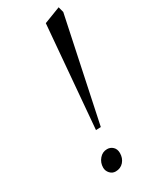

<svg xmlns="http://www.w3.org/2000/svg" viewBox="-189 -753 638 806"><g transform="rotate(-30 130.0 -350.5)"><path d="M78.1 -32.2Q78.1 -56.2 93.3 -74Q108.4 -91.8 130.9 -91.8Q147 -91.8 158.4 -80.8Q169.9 -69.8 169.9 -50.8Q169.9 -25.9 155 -9Q140.1 7.8 116.2 7.8Q100.1 7.8 89.1 -4.4Q78.1 -16.6 78.1 -32.2ZM130.9 -184.1 172.9 -678.2 252.9 -709 259.8 -682.1 154.8 -185.1Z"/></g></svg>

Font: Dehuti Alt
Style: Italic
Weight: 400
Version: Version 1.2